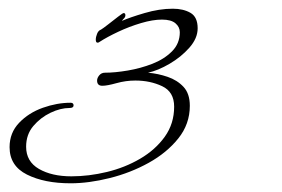

<svg xmlns="http://www.w3.org/2000/svg" viewBox="-20 -698 648 441"><path d="M142 -277Q82 -277 42 -297Q2 -317 2 -360Q2 -393 24 -416Q46 -439 78.5 -450.5Q111 -462 142 -462Q149 -462 149 -456Q149 -450 140 -450Q119 -450 96 -439Q73 -428 56.5 -408.5Q40 -389 40 -361Q40 -327 69.5 -310Q99 -293 144 -293Q184 -293 225.5 -303Q267 -313 302 -333.5Q337 -354 358.5 -384Q380 -414 380 -453Q380 -487 352.5 -500Q325 -513 291 -513Q269 -513 247.5 -507Q226 -501 215 -501Q203 -501 203 -513Q203 -519 208 -525Q213 -531 221 -531Q244 -531 273.5 -536Q303 -541 330 -551.5Q357 -562 375 -580Q393 -598 393 -624Q393 -636 383 -644.5Q373 -653 352 -653Q331 -653 304 -645Q277 -637 251.5 -625Q226 -613 209 -602Q207 -600 204 -600Q200 -600 200 -607Q200 -613 203 -620.5Q206 -628 212 -630Q217 -633 228.5 -642Q240 -651 251 -659.5Q262 -668 264 -668Q268 -668 268 -663Q268 -659 265 -656Q262 -653 260 -650Q278 -658 312 -668Q346 -678 377 -678Q401 -678 417.5 -668.5Q434 -659 434 -633Q434 -610 415 -588.5Q396 -567 369.5 -551.5Q343 -536 320 -531Q343 -529 365 -521.5Q387 -514 401.5 -498.5Q416 -483 416 -455Q416 -413 389.5 -380Q363 -347 321.5 -324Q280 -301 232 -289Q184 -277 142 -277Z"/></svg>

Font: Bilbo
Style: Regular
Weight: 400
Designer: Robert E. Leuschke
Foundry: Robert E. Leuschke
Version: Version 1.100